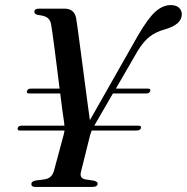

<svg xmlns="http://www.w3.org/2000/svg" viewBox="-20 -734 734 754"><path d="M49.5 -231Q52.5 -240.5 64 -240.5H233Q232.5 -246.5 231.5 -255.5Q229.5 -266 225.5 -296.2Q221.5 -326.5 216.5 -367H94Q83 -367 86 -376.5Q89 -386 100.5 -386H214Q209 -425 204 -465.8Q199 -506.5 194.2 -543Q189.5 -579.5 185.8 -605Q182 -630.5 180.5 -639Q177.5 -656 166.2 -664.2Q155 -672.5 130.5 -675Q115 -678 115 -687.5Q114.5 -700 132.5 -700H233.5Q271.5 -700 279 -663Q281 -651.5 285.8 -616.2Q290.5 -581 297 -532.5Q303.5 -484 310.2 -432.2Q317 -380.5 323 -335.2Q329 -290 333 -262L523 -596.5Q562.5 -664 591.2 -689Q620 -714 650.5 -714Q672 -714 683 -703.5Q694 -693 694 -678Q694 -637.5 627 -618.5Q594 -609.5 569.5 -591.5Q545 -573.5 521 -534.5L435 -386H560.5Q573 -386 570 -376.5Q567 -367 555 -367H423.5L350.5 -241L350 -240.5H522Q536.5 -240.5 533.5 -231Q531 -221.5 516 -221.5H340Q337 -214.5 334 -204L298 -59.5Q291 -34 315.5 -29.5L349 -24.5Q363.5 -20.5 363.5 -13Q363.5 0 342.5 0H118Q103 0 103 -11.5Q103 -21 118.5 -25L154 -29.5Q170.5 -32 179.2 -40.8Q188 -49.5 192 -63.5L231 -208.5Q232.5 -215 233.5 -221.5H57.5Q47 -221.5 49.5 -231Z"/></svg>

Font: Fraunces 72pt S000
Style: Italic
Weight: 400
Italic angle: -16°
Version: Version 1.000; ttfautohint (v1.8.3)